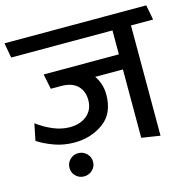

<svg xmlns="http://www.w3.org/2000/svg" viewBox="-125 -795 1033 1031"><g transform="rotate(-15 391.0 -279.5)"><path d="M567 -380H413Q428 -359 437 -332Q446 -305 446 -273Q446 -168 376.5 -118Q307 -68 216 -68Q155 -68 102.5 -87.5Q50 -107 14 -131L33 -224Q74 -193 120.5 -173.5Q167 -154 213 -154Q271 -154 308 -185Q345 -216 345 -270Q345 -320 314 -350Q283 -380 223 -380H166Q162 -401 157.5 -422Q153 -443 149 -464H567V-597H4Q0 -618 -3.5 -638.5Q-7 -659 -11 -680H777Q781 -659 785 -638.5Q789 -618 793 -597H670V16L567 0ZM218 121Q191 121 172 102.5Q153 84 153 57Q153 30 172 11Q191 -8 218 -8Q245 -8 264.5 11Q284 30 284 57Q284 84 264.5 102.5Q245 121 218 121Z"/></g></svg>

Font: Palanquin Medium
Style: Regular
Weight: 500
Designer: Pria Ravichandran
Version: Version 1.0.4